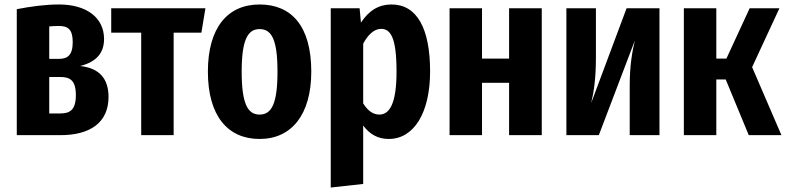

<svg xmlns="http://www.w3.org/2000/svg" viewBox="-20 -604 3513 858"><path d="M338 -309C414 -328 445 -370 445 -430C445 -524 368 -584 244 -584C182 -584 117 -575 55 -563V0H250C380 0 465 -54 465 -171C465 -251 425 -300 338 -309ZM242 -488C284 -488 305 -473 305 -415C305 -355 279 -341 244 -341H200V-486C215 -487 227 -488 242 -488ZM249 -97H200V-260H249C293 -260 319 -245 319 -179C319 -111 291 -97 249 -97Z M898 -567H477V-458H611V0H756V-458H880Z M1140 -584C997 -584 909 -480 909 -284C909 -86 998 17 1140 17C1284 17 1371 -93 1371 -284C1371 -487 1283 -584 1140 -584ZM1140 -474C1194 -474 1220 -427 1220 -284C1220 -141 1194 -92 1140 -92C1087 -92 1060 -140 1060 -284C1060 -426 1087 -474 1140 -474Z M1730 -584C1674 -584 1630 -559 1593 -503L1587 -567H1458V234L1603 218V-43C1632 -4 1669 17 1717 17C1830 17 1902 -100 1902 -285C1902 -477 1843 -584 1730 -584ZM1675 -92C1646 -92 1622 -111 1603 -142V-409C1623 -446 1650 -475 1683 -475C1726 -475 1752 -435 1752 -284C1752 -139 1720 -92 1675 -92Z M2255 0H2401V-567H2255V-342H2134V-567H1989V0H2134V-234H2255Z M2927 -567H2780L2622 -144C2634 -194 2643 -255 2643 -347V-567H2511V0H2656L2817 -423C2805 -372 2794 -312 2794 -219V0H2927Z M3463 -567H3330L3226 -342H3181V-567H3036V0H3181V-249H3223L3326 0H3472L3341 -304Z"/></svg>

Font: Glow Sans TC Compressed
Style: Bold
Weight: 700
Width: 2
Designer: Ryoko NISHIZUKA (kana, bopomofo & ideographs); Paul D. Hunt (Latin, Greek & Cyrillic); Sandoll Communications, Soo-young
Version: Version 0.93